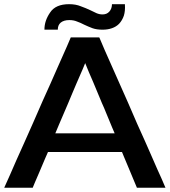

<svg xmlns="http://www.w3.org/2000/svg" viewBox="-24 -875 793 897"><path d="M440.4 -699.2Q440.4 -699.2 439.5 -699.2Q439.5 -700.2 439.5 -700.2Q439.5 -700.2 421.9 -700.2Q405.3 -700.2 382.8 -700.2Q356.4 -700.2 332 -700.2Q306.6 -700.2 306.6 -700.2Q306.6 -700.2 289.1 -659.2Q271.5 -619.1 243.2 -555.7Q227.5 -521.5 210.9 -482.4Q193.4 -443.4 174.8 -402.3Q153.3 -352.5 130.9 -301.8Q108.4 -251 87.9 -205.1Q48.8 -119.1 23.4 -59.6Q-2.9 -1 -2.9 -1Q-2.9 -1 -3.9 1Q-3.9 2 -3.9 2Q-3.9 2 13.7 2Q30.3 2 52.7 2Q80.1 2 104.5 2Q128.9 2 128.9 2Q128.9 2 137.7 -19.5Q147.5 -41 159.2 -69.3Q173.8 -102.5 186.5 -133.8Q200.2 -165 200.2 -165Q200.2 -165 245.1 -165Q289.1 -165 346.7 -165Q372.1 -165 396.5 -165Q421.9 -165 445.3 -165Q487.3 -165 516.6 -165Q545.9 -165 545.9 -165Q545.9 -165 554.7 -143.6Q563.5 -122.1 575.2 -94.7Q589.8 -60.5 602.5 -29.3Q615.2 1 615.2 1Q615.2 1 615.2 2Q615.2 2 615.2 2Q615.2 2 631.8 2Q649.4 2 671.9 2Q699.2 2 723.6 2Q749 2 749 2Q749 2 731.4 -39.1Q712.9 -79.1 685.5 -142.6Q669.9 -176.8 653.3 -215.8Q635.7 -254.9 617.2 -295.9Q595.7 -346.7 573.2 -397.5Q550.8 -448.2 530.3 -494.1Q492.2 -581.1 465.8 -639.6Q440.4 -699.2 440.4 -699.2ZM234.4 -252Q234.4 -252 252 -293.9Q270.5 -336.9 293.9 -391.6Q303.7 -415 313.5 -438.5Q323.2 -461.9 333 -484.4Q350.6 -524.4 362.3 -551.8Q374 -580.1 374 -580.1Q374 -580.1 391.6 -537.1Q410.2 -495.1 432.6 -440.4Q442.4 -417 452.1 -393.6Q462.9 -370.1 471.7 -347.7Q488.3 -307.6 500 -279.3Q511.7 -252 511.7 -252Q511.7 -252 460.9 -252Q409.2 -252 352.5 -252Q305.7 -252 269.5 -252Q234.4 -252 234.4 -252ZM246.1 -737.3Q246.1 -757.8 259.8 -769.5Q274.4 -781.2 299.8 -781.2Q320.3 -781.2 335.9 -774.4Q352.5 -768.6 369.1 -759.8Q387.7 -751 408.2 -743.2Q427.7 -736.3 455.1 -736.3Q479.5 -736.3 499 -743.2Q518.6 -750 532.2 -763.7Q546.9 -779.3 554.7 -801.8Q561.5 -824.2 559.6 -852.5Q559.6 -852.5 559.6 -853.5Q559.6 -855.5 559.6 -855.5Q559.6 -855.5 529.3 -855.5Q499 -855.5 499 -855.5Q499 -855.5 499 -853.5Q499 -852.5 499 -852.5Q498 -833 486.3 -820.3Q474.6 -807.6 455.1 -807.6Q440.4 -807.6 426.8 -813.5Q413.1 -819.3 398.4 -827.1Q377.9 -836.9 353.5 -845.7Q330.1 -855.5 298.8 -855.5Q235.4 -855.5 210 -816.4Q183.6 -778.3 183.6 -737.3Q183.6 -737.3 183.6 -736.3Q183.6 -736.3 183.6 -736.3Q183.6 -736.3 214.8 -736.3Q246.1 -736.3 246.1 -736.3Q246.1 -736.3 246.1 -736.3Q246.1 -737.3 246.1 -737.3Z"/></svg>

Font: umazing
Style: Display
Weight: 400
Designer: umazing